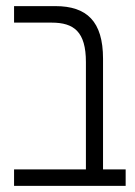

<svg xmlns="http://www.w3.org/2000/svg" viewBox="-20 -608 443 628"><path d="M26 0H391V-54H317V-416C317 -538 264 -588 161 -588H26V-534H149C222 -534 261 -504 261 -405V-54H26Z"/></svg>

Font: Noto Sans Hebrew Condensed Light
Style: Regular
Weight: 300
Width: 3
Designer: Monotype Design Team
Foundry: Monotype Imaging Inc.
Version: Version 2.004